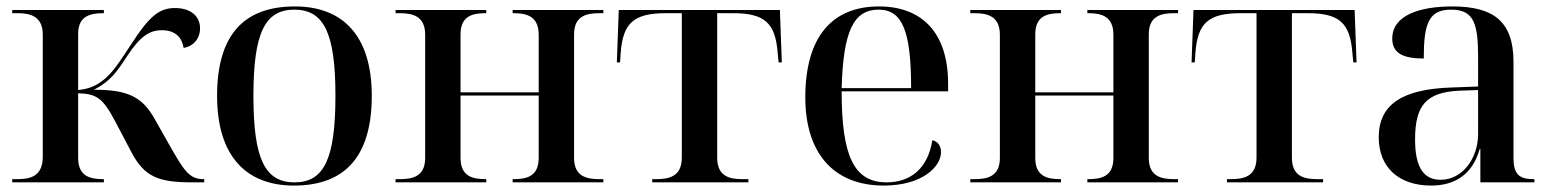

<svg xmlns="http://www.w3.org/2000/svg" viewBox="-20 -567 4831 597"><path d="M18 0H303V-10H301C261 -10 223 -18 223 -76V-277C279 -275 299 -264 338 -190L388 -95C429 -16 474 0 578 0H615V-10H612C567 -10 550 -40 504 -121L461 -197C422 -267 376 -288 272 -288C323 -314 343 -343 377 -395C416 -454 445 -473 483 -473C528 -473 546 -448 551 -418C578 -422 602 -444 602 -479C602 -516 574 -542 524 -542C474 -542 443 -515 387 -428C358 -384 338 -353 316 -331C286 -302 260 -291 223 -287V-462C223 -518 262 -526 301 -526H303V-536H18V-526H34C74 -526 113 -517 113 -459V-80C113 -19 75 -10 34 -10H18Z M894 10C1053 10 1136 -81 1136 -269C1136 -457 1045 -547 897 -547C737 -547 655 -457 655 -269C655 -81 746 10 894 10ZM896 0C803 0 768 -74 768 -269C768 -463 803 -537 895 -537C988 -537 1023 -463 1023 -269C1023 -74 988 0 896 0Z M1210 0H1492V-10H1490C1450 -10 1412 -18 1412 -76V-270H1655V-76C1655 -18 1617 -10 1577 -10H1574V0H1856V-10H1844C1804 -10 1765 -18 1765 -76V-460C1765 -518 1804 -526 1844 -526H1856V-536H1574V-526H1577C1617 -526 1655 -517 1655 -459V-280H1412V-460C1412 -518 1450 -526 1490 -526H1492V-536H1210V-526H1223C1263 -526 1302 -517 1302 -459V-76C1302 -18 1263 -10 1223 -10H1210Z M2008 0H2307V-10H2288C2246 -10 2210 -20 2210 -77V-526H2259C2357 -526 2391 -496 2398 -403L2401 -373H2411L2405 -536H1904L1898 -373H1908L1910 -403C1917 -496 1951 -526 2051 -526H2100V-77C2100 -20 2063 -10 2021 -10H2008Z M2728 10C2848 10 2906 -49 2906 -94C2906 -111 2898 -127 2879 -131C2865 -42 2810 0 2737 0C2636 0 2597 -80 2597 -283H2928V-307C2928 -466 2846 -547 2713 -547C2567 -547 2484 -452 2484 -264C2484 -91 2572 10 2728 10ZM2813 -293H2597C2602 -470 2634 -537 2712 -537C2786 -537 2813 -470 2813 -293Z M2997 0H3279V-10H3277C3237 -10 3199 -18 3199 -76V-270H3442V-76C3442 -18 3404 -10 3364 -10H3361V0H3643V-10H3631C3591 -10 3552 -18 3552 -76V-460C3552 -518 3591 -526 3631 -526H3643V-536H3361V-526H3364C3404 -526 3442 -517 3442 -459V-280H3199V-460C3199 -518 3237 -526 3277 -526H3279V-536H2997V-526H3010C3050 -526 3089 -517 3089 -459V-76C3089 -18 3050 -10 3010 -10H2997Z M3795 0H4094V-10H4075C4033 -10 3997 -20 3997 -77V-526H4046C4144 -526 4178 -496 4185 -403L4188 -373H4198L4192 -536H3691L3685 -373H3695L3697 -403C3704 -496 3738 -526 3838 -526H3887V-77C3887 -20 3850 -10 3808 -10H3795Z M4430 10C4501 10 4558 -22 4581 -104H4583V0H4751V-10H4748C4703 -10 4686 -26 4686 -76V-375C4686 -501 4623 -547 4496 -547C4393 -547 4309 -519 4309 -447C4309 -402 4342 -385 4407 -385C4407 -493 4422 -537 4492 -537C4564 -537 4576 -492 4576 -387V-298L4494 -295C4341 -290 4267 -243 4267 -140C4267 -47 4329 10 4430 10ZM4459 -8C4406 -8 4380 -48 4380 -133C4380 -239 4414 -280 4517 -285L4576 -287V-151C4576 -75 4528 -8 4459 -8Z"/></svg>

Font: Noto Serif Display Medium
Style: Regular
Weight: 500
Designer: Monotype Design Team
Foundry: Monotype Imaging Inc.
Version: Version 2.009